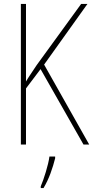

<svg xmlns="http://www.w3.org/2000/svg" viewBox="-20 -734 473 975"><path d="M433 0 204 -406 424 -714H392L166 -403C141 -365 122 -338 112 -320V-714H86V0H112V-285L186 -383L404 0ZM260 70V61H231C226 102 202 178 187 212V221H201C229 175 248 118 260 70Z"/></svg>

Font: Noto Sans Kannada Condensed Thin
Style: Regular
Weight: 100
Width: 3
Designer: Jelle Bosma - Monotype Design Team
Foundry: Monotype Imaging Inc.
Version: Version 2.005